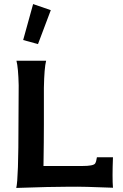

<svg xmlns="http://www.w3.org/2000/svg" viewBox="-20 -922 604 945"><path d="M143 -902 230 -872 167 -705 94 -725ZM536 2Q392 -4 320 -3Q230 -3 60 3Q71 -38 71 -324L72 -510Q72 -506 72 -501Q70 -589 61 -623H207Q198 -589 196 -490V-310Q196 -231 194 -105H385Q439 -105 448 -117Q454 -126 457 -148H536Q532 -46 536 2Z"/></svg>

Font: GFS Neohellenic Rg
Style: Bold
Weight: 700
Designer: Designed by Takis Katsoulidis and George D. Matthiopoulos.
Foundry: Designed by Takis Katsoulidis and George D. Matthiopoulos.
Version: Version 1.0